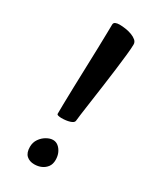

<svg xmlns="http://www.w3.org/2000/svg" viewBox="-171 -708 633 765"><g transform="rotate(30 145.5 -326.0)"><path d="M126.8 -213.5Q119.6 -213.5 112.8 -215.2Q106.1 -216.8 106.1 -221Q106.1 -233 106.6 -265.4Q107.1 -297.8 108.4 -342.4Q109.6 -387 111.2 -435Q112.7 -483 114 -526.4Q115.2 -569.8 115.7 -599.5Q116.3 -629.3 116.3 -636.7Q116.3 -645.2 123.6 -648.6Q131 -652 142.5 -652Q155 -652 170.4 -649.7Q185.8 -647.5 199.1 -642.4Q212.4 -637.4 221.3 -629.8Q230.1 -622.2 230.1 -611.1Q230.1 -594.8 226.6 -562.3Q223.2 -529.9 218 -489.4Q212.9 -449 207 -406.7Q201.1 -364.3 195.8 -327.1Q190.5 -289.8 187.1 -264.8Q183.6 -239.8 183.3 -233Q182.1 -223.8 165.7 -218.7Q149.3 -213.5 126.8 -213.5ZM125.5 0.3Q103.6 0.3 89.9 -12.1Q76.1 -24.5 76.1 -51.7Q76.1 -72.4 87 -88.1Q97.9 -103.9 113.5 -112.7Q129 -121.6 143 -121.6Q156.5 -121.6 167.1 -113Q177.8 -104.4 184.5 -90Q191.1 -75.6 191.1 -57.1Q191.1 -38 181.9 -25.4Q172.7 -12.9 158.1 -6.3Q143.5 0.3 125.5 0.3Z"/></g></svg>

Font: Briem Hand Thin
Style: Regular
Weight: 100
Designer: Gunnlaugur SE Briem, Eben Sorkin
Foundry: Sorkin Type Co.
Version: Version 1.003